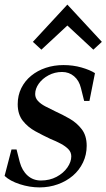

<svg xmlns="http://www.w3.org/2000/svg" viewBox="-20 -799 463 835"><path d="M152 16Q109 16 66 2Q23 -12 0 -34L30 -149H52L66 -94Q76 -57 100 -35.5Q124 -14 158 -14Q196 -14 226 -30Q256 -46 273 -70.5Q290 -95 290 -119Q290 -137 277.5 -150Q265 -163 244.5 -174Q224 -185 199 -195Q167 -210 134 -228Q101 -246 79 -274Q57 -302 57 -346Q57 -384 72.5 -415.5Q88 -447 115.5 -469.5Q143 -492 179 -504Q215 -516 256 -516Q298 -516 334.5 -505.5Q371 -495 393 -481L369 -360H346L332 -416Q324 -449 302 -467.5Q280 -486 250 -486Q218 -486 191 -471.5Q164 -457 148.5 -435Q133 -413 133 -390Q133 -373 145 -360Q157 -347 177 -336.5Q197 -326 220 -315Q251 -301 282.5 -283Q314 -265 335.5 -237Q357 -209 357 -165Q357 -126 341 -92.5Q325 -59 297 -35Q269 -11 231.5 2.5Q194 16 152 16ZM160 -583 123 -617 273 -779 423 -617 386 -583 273 -688Z"/></svg>

Font: Wittgenstein
Style: Italic
Weight: 400
Italic angle: -11°
Designer: Jörg Drees
Foundry: Jörg Drees
Version: Version 1.500